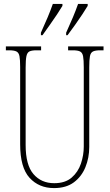

<svg xmlns="http://www.w3.org/2000/svg" viewBox="-20 -951 560 981"><path d="M256 10Q179 10 131 -42.5Q83 -95 83 -214V-609Q83 -646 79.5 -664Q76 -682 64 -688Q52 -694 27 -694H10V-714H190V-694H167Q143 -694 131 -688.5Q119 -683 115 -664Q111 -645 111 -606V-210Q111 -108 151 -61.5Q191 -15 257 -15Q313 -15 346 -43.5Q379 -72 393.5 -115Q408 -158 408 -202V-607Q408 -645 404.5 -663.5Q401 -682 389 -688Q377 -694 352 -694H328V-714H509V-694H492Q467 -694 455 -688Q443 -682 439.5 -663.5Q436 -645 436 -607V-200Q436 -145 416.5 -97Q397 -49 357.5 -19.5Q318 10 256 10ZM318 -784Q338 -828 352.5 -862.5Q367 -897 379 -931H428V-921Q418 -904 400.5 -877.5Q383 -851 363 -823Q343 -795 325 -771H318ZM189 -784Q209 -828 223.5 -862.5Q238 -897 250 -931H299V-921Q289 -904 271.5 -877.5Q254 -851 234 -823Q214 -795 197 -771H189Z"/></svg>

Font: Noto Serif Khmer ExtraCondensed Thin
Style: Regular
Weight: 100
Width: 2
Designer: Danh Hong and the Monotype Design Team
Foundry: Monotype Imaging Inc.
Version: Version 2.004; ttfautohint (v1.8.4.7-5d5b)